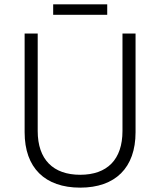

<svg xmlns="http://www.w3.org/2000/svg" viewBox="-20 -854 735 881"><path d="M224 -786H472V-834H224ZM348 7C509 7 602 -84 602 -247V-700H542V-253C542 -122 472 -52 348 -52C224 -52 153 -122 153 -253V-700H93V-247C93 -84 186 7 348 7Z"/></svg>

Font: Fixel Text Light
Style: Regular
Weight: 300
Width: 4
Designer: AlfaBravo + MacPaw
Foundry: Kyrylo Tkachov, Marchela Mozhyna, Serhii Makarenko, Maria Weinstein, Zakhar Kryvoshyya
Version: Version 1.211